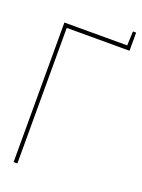

<svg xmlns="http://www.w3.org/2000/svg" viewBox="-146 -838 671 905"><g transform="rotate(20 189.5 -385.5)"><path d="M359 -771 356 -700V-690H375V-771ZM41 0H60V-680H375V-700H41Z"/></g></svg>

Font: Advent Pro Thin
Style: Regular
Weight: 250
Version: Version 3.000